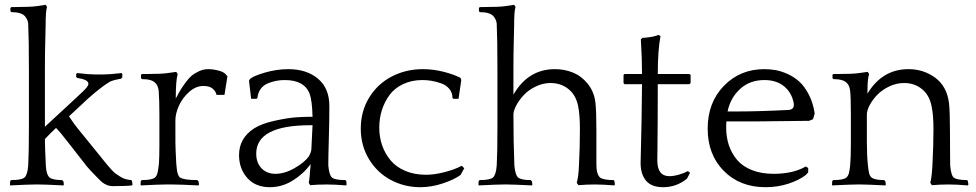

<svg xmlns="http://www.w3.org/2000/svg" viewBox="-20 -760 4022 791"><path d="M22.9 -713.9V-727.1L26.9 -731H44.9Q107.9 -731 132.8 -734.9L168 -740.2L173.8 -731Q168 -717.3 168 -653.8Q168 -641.1 166.5 -591.1Q165 -541 165 -476.1V-237.8L284.2 -348.1Q285.6 -349.6 297.6 -360.6Q309.6 -371.6 320.8 -382.3Q332 -393.1 335 -397Q344.2 -407.7 344.2 -415Q344.2 -432.1 297.9 -439L293.9 -442.9V-455.1L297.9 -459Q347.7 -453.1 375 -453.1H402.8Q429.2 -453.1 481 -459L483.9 -455.1V-440.9L479 -436Q476.6 -435.5 468.3 -433.8Q460 -432.1 454.6 -430.9Q449.2 -429.7 442.1 -427.2Q435.1 -424.8 430.2 -421.9Q378.9 -390.1 305.2 -318.8L264.2 -280.8Q287.6 -245.6 300.8 -230L390.1 -120.1Q393.6 -115.7 405.5 -100.8Q417.5 -85.9 422.4 -80.1Q427.2 -74.2 438 -62.3Q448.7 -50.3 456.3 -44.9Q463.9 -39.6 474.9 -32.5Q485.8 -25.4 497.1 -22.2Q508.3 -19 521 -18.1L523.9 -14.2L525.9 0L523.9 3.9Q501 6.8 443.8 6.8Q416 6.8 391.1 -18.1Q352.1 -57.1 338.9 -73.2L258.8 -175.8Q227.5 -216.3 210.9 -232.9Q198.2 -221.2 189.2 -212.2Q180.2 -203.1 173.8 -196.3Q167.5 -189.5 165 -187Q165 -152.3 168.9 -78.1Q170.4 -41.5 184.1 -28.8Q197.8 -18.1 235.8 -18.1L241.2 -13.2L243.2 0L241.2 3.9Q165 0 139.2 0H125Q98.1 0 22 3.9L21 0L22 -14.2L25.9 -18.1Q68.8 -18.1 81.1 -28.8Q93.3 -40 96.2 -78.1Q99.1 -129.4 99.1 -233.9V-474.1Q99.1 -597.7 96.2 -662.1Q95.2 -677.7 83 -692.9Q68.4 -710 26.9 -710Z M561 -438V-452.1L564.9 -455.1H583Q646 -455.1 670.9 -459L706.1 -463.9L711.9 -455.1Q704.1 -427.2 704.1 -354Q715.3 -375 721.9 -386.5Q728.5 -397.9 742.7 -417.5Q756.8 -437 769 -447.5Q781.2 -458 799.8 -466.6Q818.4 -475.1 837.9 -475.1Q857.4 -475.1 879.2 -469.5Q900.9 -463.9 908.7 -455.1L917 -445.8L904.8 -369.1H872.1Q868.7 -384.8 855.5 -395.3Q842.3 -405.8 817.9 -405.8Q786.6 -405.8 759 -381.1Q731.4 -356.4 717 -324.2Q702.6 -292 702.6 -264.2V-174.8Q702.6 -153.3 706.1 -86.9L707 -78.1Q708.5 -63.5 709.2 -57.4Q710 -51.3 713.1 -42Q716.3 -32.7 721.7 -28.8Q737.3 -18.1 793 -18.1L797.9 -13.2L799.8 0L797.9 3.9Q721.7 0 688 0H664.1Q636.2 0 560.1 3.9L559.1 0L560.1 -14.2L564 -18.1Q606.4 -18.1 618.7 -28.8Q625.5 -35.2 628.4 -45.7Q631.3 -56.2 633.8 -78.1L634.8 -86.9Q636.7 -113.3 636.7 -163.1V-286.1Q636.7 -345.7 633.8 -386.2Q630.9 -407.2 621.1 -417Q606.9 -434.1 564.9 -434.1Z M1257.8 2.9 1252 -6.8Q1255.4 -21 1259.8 -84Q1230.5 -43.9 1186.3 -16.4Q1142.1 11.2 1091.8 11.2Q1032.2 11.2 998.5 -27.1Q964.8 -65.4 964.8 -121.1Q964.8 -190.9 1026.9 -231Q1058.1 -251 1112.3 -262.7Q1166.5 -274.4 1198.5 -276.6Q1230.5 -278.8 1253.9 -278.8H1267.6Q1266.1 -344.2 1255.9 -373Q1234.4 -430.2 1152.8 -430.2Q1134.8 -430.2 1117.9 -427Q1101.1 -423.8 1083.3 -416.5Q1065.4 -409.2 1054 -393.6Q1042.5 -377.9 1040.5 -356L1036.6 -353H1014.6L1005.9 -426.8L1008.8 -433.1Q1021 -446.3 1070.3 -460.7Q1119.6 -475.1 1168 -475.1Q1243.2 -475.1 1290 -435.8Q1336.9 -396.5 1336.9 -323.2Q1336.9 -262.7 1334.7 -188.7Q1332.5 -114.7 1332.5 -78.1Q1336.4 -37.6 1347.7 -28.8Q1359.9 -18.1 1402.8 -18.1L1406.7 -14.2L1407.7 0L1406.7 3.9Q1358.9 0 1326.7 0Q1289.1 0 1257.8 2.9ZM1252 -115.2Q1261.7 -132.3 1262.7 -144L1267.6 -244.1H1258.8Q1035.6 -244.1 1035.6 -127Q1035.6 -89.4 1057.4 -66.7Q1079.1 -43.9 1114.7 -43.9Q1152.8 -43.9 1193.6 -67.4Q1234.4 -90.8 1252 -115.2Z M1869.1 -353H1848.1L1844.2 -356Q1844.2 -377.9 1831.3 -393.6Q1818.4 -409.2 1797.9 -416.5Q1777.3 -423.8 1758.3 -427Q1739.3 -430.2 1720.2 -430.2Q1676.3 -430.2 1641.4 -413.8Q1606.4 -397.5 1585.4 -369.4Q1564.5 -341.3 1553.5 -306.9Q1542.5 -272.5 1542.5 -233.9Q1542.5 -195.3 1554.4 -160.9Q1566.4 -126.5 1589.4 -99.1Q1612.3 -71.8 1649.9 -55.9Q1687.5 -40 1735.4 -40Q1768.6 -40 1810.3 -50.5Q1852.1 -61 1882.3 -77.1L1892.6 -66.9L1877.4 -39.1Q1852.1 -20.5 1804.9 -4.6Q1757.8 11.2 1711.4 11.2Q1646 11.2 1590.1 -18.6Q1534.2 -48.3 1500.2 -104.2Q1466.3 -160.2 1466.3 -230Q1466.3 -301.3 1500.7 -357.7Q1535.2 -414.1 1593.5 -444.6Q1651.9 -475.1 1722.2 -475.1Q1765.6 -475.1 1809.1 -463.9Q1852.5 -452.6 1877.4 -439L1880.4 -430.2Z M2363.3 2.9 2356 -6.8Q2363.3 -31.7 2365.2 -78.1Q2369.1 -151.9 2369.1 -228Q2369.1 -289.6 2361.3 -325.2Q2351.6 -370.1 2320.8 -394Q2290 -418 2248 -418Q2216.8 -418 2187 -403.6Q2157.2 -389.2 2137.9 -368.4Q2118.7 -347.7 2106.9 -325.7Q2095.2 -303.7 2095.2 -288.1Q2095.2 -171.9 2099.1 -78.1Q2103 -38.6 2114.3 -28.8Q2127.9 -18.1 2166 -18.1L2171.4 -13.2L2173.3 0L2171.4 3.9Q2095.2 0 2069.3 0H2055.2Q2028.3 0 1952.1 3.9L1951.2 0L1952.1 -14.2L1956.1 -18.1Q1999 -18.1 2011.2 -28.8Q2023.4 -40 2026.4 -78.1Q2029.3 -129.4 2029.3 -233.9V-474.1Q2029.3 -597.7 2026.4 -662.1Q2025.4 -677.7 2013.2 -692.9Q1998.5 -710 1957 -710L1953.1 -713.9V-727.1L1957 -731H1975.1Q2038.1 -731 2063 -734.9L2098.1 -740.2L2104 -731Q2098.1 -717.3 2098.1 -653.8Q2098.1 -641.1 2096.7 -591.1Q2095.2 -541 2095.2 -476.1V-370.1Q2155.8 -475.1 2266.1 -475.1Q2306.2 -475.1 2340.8 -460.9Q2375.5 -446.8 2401.6 -414.6Q2427.7 -382.3 2433.1 -336.9Q2437 -301.8 2437 -223.1V-82Q2437 -42 2452.1 -28.8Q2465.3 -18.1 2508.3 -18.1L2511.2 -14.2L2513.2 0L2511.2 3.9Q2465.3 0 2432.1 0Q2395 0 2363.3 2.9Z M2825.2 -418 2819.8 -413.1H2689.9Q2689.9 -336.9 2689.5 -262.5Q2689 -188 2688.5 -144.5Q2688 -101.1 2688 -99.1Q2688 -34.2 2737.8 -34.2Q2754.9 -34.2 2777.1 -40.5Q2799.3 -46.9 2814 -55.2L2822.8 -47.9L2810.1 -23.9Q2767.1 11.2 2711.9 11.2Q2664.1 11.2 2641.6 -15.6Q2619.1 -42.5 2619.1 -88.9Q2619.1 -96.2 2620.4 -141.6Q2621.6 -187 2623 -262.5Q2624.5 -337.9 2625 -413.1H2552.7L2548.8 -418V-451.2L2552.7 -455.1H2625Q2625 -521.5 2620.1 -598.1L2627 -604L2641.1 -605Q2678.2 -608.9 2691.9 -616.2L2701.2 -611.8Q2689.9 -552.2 2689.9 -455.1H2819.8L2825.2 -451.2Z M3336.4 -293 3329.6 -269 3313.5 -262.2Q3277.8 -262.2 3202.6 -261Q3127.4 -259.8 3090.8 -259.8H2972.7Q2971.7 -251 2971.7 -233.9Q2971.7 -194.8 2982.9 -161.4Q2994.1 -127.9 3016.8 -101.1Q3039.6 -74.2 3078.1 -59.1Q3116.7 -43.9 3167.5 -43.9Q3247.1 -43.9 3299.8 -74.2L3309.6 -67.9V-49.8L3299.8 -39.1Q3272.9 -18.1 3228.5 -3.4Q3184.1 11.2 3133.8 11.2Q3028.3 11.2 2961.9 -55.9Q2895.5 -123 2895.5 -230Q2895.5 -337.9 2962.4 -406.5Q3029.3 -475.1 3128.4 -475.1Q3151.9 -475.1 3174.8 -471.2Q3197.8 -467.3 3224.9 -455.1Q3252 -442.9 3273.2 -423.6Q3294.4 -404.3 3312 -370.6Q3329.6 -336.9 3336.4 -293ZM3129.4 -430.2Q3068.8 -430.2 3028.8 -393.3Q2988.8 -356.4 2977.5 -300.8H3016.6Q3107.9 -300.8 3228.5 -307.1Q3250.5 -308.6 3250.5 -328.1Q3250.5 -337.4 3246.6 -349.1Q3234.9 -387.2 3204.6 -408.7Q3174.3 -430.2 3129.4 -430.2Z M3629.4 0 3627.4 3.9Q3551.3 0 3525.4 0H3511.7Q3484.9 0 3408.7 3.9L3407.7 0L3408.7 -14.2L3412.6 -18.1Q3455.1 -18.1 3467.3 -28.8Q3474.1 -35.2 3477.1 -45.7Q3480 -56.2 3482.4 -78.1Q3485.4 -111.3 3485.4 -163.1V-286.1Q3485.4 -359.4 3482.4 -386.2Q3479.5 -407.2 3469.7 -417Q3455.6 -434.1 3413.6 -434.1L3409.7 -438V-452.1L3413.6 -455.1H3431.6Q3494.6 -455.1 3519.5 -459L3554.7 -463.9L3560.5 -455.1Q3557.1 -443.8 3555.7 -429.9Q3554.2 -416 3554 -396.2Q3553.7 -376.5 3553.7 -374Q3614.3 -475.1 3722.7 -475.1Q3785.2 -475.1 3833 -439.7Q3880.9 -404.3 3889.6 -335.9Q3893.6 -300.8 3893.6 -223.1Q3893.6 -199.2 3894 -150.6Q3894.5 -102.1 3894.5 -78.1Q3898.4 -37.6 3908.7 -28.8Q3922.4 -18.1 3964.4 -18.1L3967.3 -14.2L3969.7 0L3967.3 3.9Q3921.4 0 3888.7 0Q3851.1 0 3819.3 2.9L3812.5 -6.8Q3818.8 -29.8 3821.3 -78.1Q3825.7 -161.1 3825.7 -228Q3825.7 -287.1 3817.4 -325.2Q3807.6 -370.1 3777.1 -394Q3746.6 -418 3704.6 -418Q3672.9 -418 3643.3 -403.8Q3613.8 -389.6 3594.2 -369.4Q3574.7 -349.1 3563 -327.1Q3551.3 -305.2 3551.3 -288.1V-174.8Q3551.3 -120.1 3555.7 -78.1Q3558.1 -55.2 3560.8 -45.2Q3563.5 -35.2 3570.3 -28.8Q3584 -18.1 3622.6 -18.1L3627.4 -13.2Z"/></svg>

Font: Quattrocento Roman
Style: Regular
Weight: 400
Designer: Pablo Impallari
Foundry: Pablo Impallari. www.impallari.com Igino Marini. www.ikern.com
Version: Version 1.000